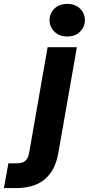

<svg xmlns="http://www.w3.org/2000/svg" viewBox="-133 -744 455 984"><path d="M-113 220 -90 93H-49Q-18 93 -3.5 80.5Q11 68 16 41L111 -502H261L166 40Q154 106 124 145.5Q94 185 50 202.5Q6 220 -50 220ZM212 -557Q171 -557 146 -581.5Q121 -606 121 -640Q121 -676 146 -700Q171 -724 212 -724Q252 -724 277 -700Q302 -676 302 -640Q302 -606 277 -581.5Q252 -557 212 -557Z"/></svg>

Font: DM Sans 16pt Black
Style: Italic
Weight: 900
Italic angle: -10°
Version: Version 4.004;gftools[0.9.30]